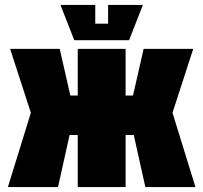

<svg xmlns="http://www.w3.org/2000/svg" viewBox="-20 -758 824 778"><path d="M489 0H295V-211H262L215 0H12L105 -301L21 -560H222L265 -371H295V-560H489V-371H519L562 -560H763L679 -301L772 0H569L522 -211H489ZM418 -738H559L503 -595H281L225 -738H366V-662H418Z"/></svg>

Font: Tektur Condensed ExtraBold
Style: Regular
Weight: 800
Width: 3
Designer: Adam Jagosz
Foundry: Adam Jagosz
Version: Version 1.005;gftools[0.9.30]